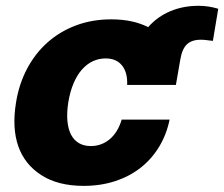

<svg xmlns="http://www.w3.org/2000/svg" viewBox="-20 -618 758 649"><path d="M34.1 -271Q44 -333.5 71.2 -385.1Q98.4 -436.8 140.1 -474.1Q181.8 -511.4 236.5 -532Q291.2 -552.6 356.2 -552.6Q429 -552.6 480.8 -526.3Q512.1 -561.8 555.6 -580.1Q599.1 -598.4 651.3 -598.4Q684.3 -598.4 717.7 -588.4L699.6 -479.8Q688.9 -480.8 679.7 -482.2Q670.5 -483.7 658.7 -483.7Q628.2 -483.7 611.9 -468.2Q595.5 -452.8 589.5 -416.9L574.6 -331H409.8Q411.6 -372.5 392.6 -396.5Q373.6 -420.5 337 -420.5Q313.9 -420.5 293.5 -410.9Q273.1 -401.3 256.7 -382.6Q240.4 -364 228.7 -336.5Q217 -308.9 210.9 -272.7Q205.3 -236.5 207.9 -208.6Q210.6 -180.8 220.5 -162.1Q230.5 -143.5 247.3 -133.9Q264.2 -124.3 286.9 -124.3Q323.2 -124.3 350.9 -147.5Q378.6 -170.8 391.3 -213.8H553.3Q543 -163.4 517.9 -122Q492.9 -80.6 455.4 -51.1Q418 -21.7 369.1 -5.7Q320.3 10.3 262.8 10.3Q176.5 10.3 120.4 -25.6Q63.2 -62.1 41.7 -124.1Q20.2 -186.1 34.1 -271Z"/></svg>

Font: Inter P Extra Bold
Style: Italic
Weight: 800
Italic angle: 9.39999°
Designer: Rasmus Andersson
Foundry: rsms
Version: Version 3.018;git-588b23468